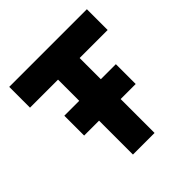

<svg xmlns="http://www.w3.org/2000/svg" viewBox="-184 -846 993 993"><g transform="rotate(-45 312.0 -350.0)"><path d="M596 -548H391V-393H501V-248H391V0H233V-248H124V-393H233V-548H28V-700H596Z"/></g></svg>

Font: Overpass Heavy
Style: Regular
Weight: 900
Designer: Delve Withrington, Thomas Jockin
Foundry: Delve Fonts
Version: Version 3.000;DELV;Overpass